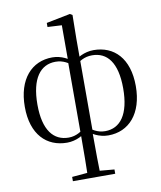

<svg xmlns="http://www.w3.org/2000/svg" viewBox="-107 -865 1012 1209"><g transform="rotate(-10 398.5 -261.0)"><path d="M259.5 259.8H530.1V232.4L414.3 222.2H377.6L259.5 232.4ZM357 259.8H437.7C435.7 178.4 434.5 114.2 434.5 -20.2L436.7 -30.1V-617.7L438.9 -771.6L423.6 -780.6L270.6 -750.2V-724.2L361.4 -719.4V-495.1L360 -485.7V-22.1C360 99.3 359 178.4 357 259.8ZM266.6 14.6C325.1 14.6 375.6 -14.8 396.6 -39.5H399.2L396.6 -65.2C364.3 -40.1 331.8 -15.2 281.6 -15.2C185.9 -15.2 123.2 -88.7 123.2 -253.6C123.2 -421.9 185.9 -500 281.8 -500C331.8 -500 364.3 -476.9 396.6 -451L398.6 -465.9L396.6 -476.3C375.6 -501 324.7 -530.6 266.4 -530.6C135.1 -530.6 42.5 -430.8 42.5 -253.2C42.5 -76 136.1 14.6 266.6 14.6ZM530.3 14.6C662 14.6 753.7 -86 753.7 -261.8C753.7 -439.8 660.8 -530.6 530.3 -530.6C471.6 -530.6 419.6 -501 400.3 -476.5L397.9 -466.1L400.3 -450.8C431.8 -476.9 464.4 -500 515.4 -500C611.1 -500 672.9 -427.5 672.9 -261.4C672.9 -94.1 611.1 -15.2 515.2 -15.2C464.4 -15.2 431.8 -40.1 400.3 -64.9L397.7 -39.5H400.3C419.6 -15 471.9 14.6 530.3 14.6Z"/></g></svg>

Font: Source Han Serif TW VF
Style: Regular
Weight: 250
Designer: Ryoko NISHIZUKA 西塚涼子 (kana & ideographs); Frank Grießhammer (Latin, Greek & Cyrillic); Wenlong ZHANG 张文龙 (bopomofo); San
Foundry: Adobe
Version: Version 2.002;hotconv 1.1.0;makeotfexe 2.6.0